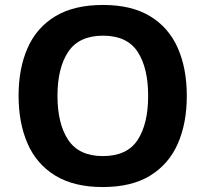

<svg xmlns="http://www.w3.org/2000/svg" viewBox="-20 -745 830 775"><path d="M734 -358Q734 -247 697.5 -164.5Q661 -82 586 -36Q511 10 395 10Q279 10 203.5 -36Q128 -82 91.5 -165Q55 -248 55 -359Q55 -469 91.5 -551.5Q128 -634 203.5 -679.5Q279 -725 396 -725Q511 -725 586 -679.5Q661 -634 697.5 -551.5Q734 -469 734 -358ZM212 -358Q212 -245 255.5 -180Q299 -115 395 -115Q493 -115 535.5 -180Q578 -245 578 -358Q578 -471 535.5 -536Q493 -601 396 -601Q299 -601 255.5 -536Q212 -471 212 -358Z"/></svg>

Font: Noto Sans Syriac
Style: Bold
Weight: 700
Designer: Patrick Giasson and the Monotype Design Team
Foundry: Monotype Imaging Inc.
Version: Version 3.000; ttfautohint (v1.8.4.7-5d5b)